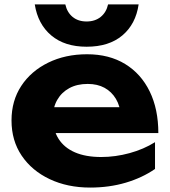

<svg xmlns="http://www.w3.org/2000/svg" viewBox="-20 -831 768 867"><path d="M387 16Q285 16 204.5 -22Q124 -60 78 -128Q32 -196 32 -287Q32 -376 76 -443Q120 -510 197.5 -548Q275 -586 373 -586Q473 -586 545 -542Q617 -498 656 -418Q695 -338 695 -230H181V-347H593L526 -305Q523 -352 503.5 -384.5Q484 -417 452 -434.5Q420 -452 376 -452Q328 -452 293 -433Q258 -414 238.5 -380Q219 -346 219 -301Q219 -244 244.5 -204Q270 -164 318.5 -143Q367 -122 437 -122Q501 -122 565 -139.5Q629 -157 680 -189V-68Q622 -28 547.5 -6Q473 16 387 16ZM137 -811H275Q283 -775 308 -754.5Q333 -734 371 -734Q409 -734 434.5 -754.5Q460 -775 468 -811H606Q593 -722 532.5 -671Q472 -620 371 -620Q272 -620 211.5 -671Q151 -722 137 -811Z"/></svg>

Font: Unbounded SemiBold
Style: Regular
Weight: 600
Designer: Luke Prowse, Jean-Baptiste Morizot, Fátima Lázaro, Florian Runge
Foundry: NaN
Version: Version 1.700